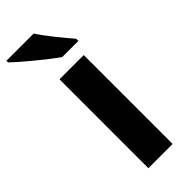

<svg xmlns="http://www.w3.org/2000/svg" viewBox="-278 -800 834 834"><g transform="rotate(-45 138.5 -383.0)"><path d="M139 -766H-28V-756C10 -719 104 -641 155 -606H254V-619C222 -656 168 -721 139 -766ZM227 0V-546H78V0Z"/></g></svg>

Font: Noto Sans Javanese
Style: Bold
Weight: 700
Designer: Monotype Design Team
Foundry: Monotype Imaging Inc.
Version: Version 2.005